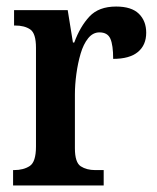

<svg xmlns="http://www.w3.org/2000/svg" viewBox="-20 -567 480 587"><path d="M20 0V-47H23Q52 -47 71 -59.5Q90 -72 90 -119V-421Q90 -465 72.5 -477Q55 -489 26 -489H23V-536H187L203 -437H207Q225 -486 253.5 -516.5Q282 -547 335 -547Q382 -547 404.5 -525Q427 -503 427 -467Q427 -429 401.5 -408Q376 -387 326 -387Q326 -429 317.5 -448.5Q309 -468 284 -468Q264 -468 249.5 -450Q235 -432 226.5 -403Q218 -374 213.5 -341Q209 -308 209 -278V-114Q209 -70 227 -58.5Q245 -47 271 -47H297V0Z"/></svg>

Font: Noto Serif Condensed SemiBold
Style: Regular
Weight: 600
Width: 3
Designer: Monotype Design Team
Foundry: Monotype Imaging Inc.
Version: Version 2.013